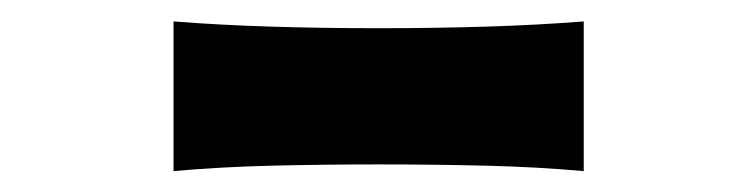

<svg xmlns="http://www.w3.org/2000/svg" viewBox="-20 -821 713 181"><path d="M143.6 -659.7V-800.8Q187 -797.4 235.4 -795.9Q283.7 -794.4 336.9 -794.4Q389.6 -794.4 438.2 -795.9Q486.8 -797.4 530.3 -800.8V-659.7Q486.8 -663.6 438.2 -664.8Q389.6 -666 336.9 -666Q283.7 -666 235.4 -664.8Q187 -663.6 143.6 -659.7Z"/></svg>

Font: Pinar-DS1-FD Bold
Style: Regular
Weight: 700
Designer: Amin Abedi
Version: Version 2.000